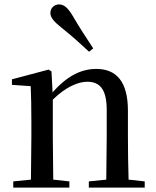

<svg xmlns="http://www.w3.org/2000/svg" viewBox="-20 -849 708 869"><path d="M402 -630C372 -676 341 -722 308 -779C286 -815 269 -829 247 -829C227 -829 208 -814 208 -790C208 -770 224 -751 258 -724C305 -687 344 -651 383 -615ZM460 0H635V-28L562 -36C560 -91 559 -174 559 -230V-348C559 -482 505 -537 416 -537C350 -537 286 -508 218 -431L213 -526L200 -534L34 -490V-465L119 -459C121 -410 122 -363 122 -295V-230L120 -36L40 -28V0H294V-28L221 -36L219 -230V-398C280 -458 336 -479 375 -479C431 -479 463 -446 463 -352V-230L461 -36L382 -28V0Z"/></svg>

Font: Noto Serif CJK SC Medium
Style: Regular
Weight: 500
Designer: Ryoko NISHIZUKA 西塚涼子 (kana & ideographs); Frank Grießhammer (Latin, Greek & Cyrillic); Wenlong ZHANG 张文龙 (bopomofo); San
Foundry: Adobe
Version: Version 2.001;hotconv 1.1.0;makeotfexe 2.6.0